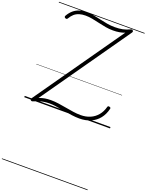

<svg xmlns="http://www.w3.org/2000/svg" viewBox="-394 -1624 2090 2738"><g transform="rotate(20 650.5 -255.0)"><path d="M840 17Q785 17 722 8.5Q659 0 594.5 -11.5Q530 -23 470.5 -32Q411 -41 365 -40Q315 -39 277 -32Q239 -25 206 -14Q173 -3 135 14Q124 18 116.5 16.5Q109 15 103 9Q97 1 97 -6Q97 -13 104 -23L1039 -1357Q1003 -1343 959 -1335Q915 -1327 862 -1327Q804 -1327 747.5 -1337Q691 -1347 636 -1360Q581 -1373 528 -1383Q475 -1393 425 -1393Q372 -1393 330 -1380Q288 -1367 256.5 -1339.5Q225 -1312 201 -1270Q195 -1259 186 -1256Q177 -1253 163 -1260Q150 -1268 150 -1276.5Q150 -1285 156 -1296Q186 -1347 224 -1379.5Q262 -1412 311 -1428.5Q360 -1445 424 -1445Q478 -1445 532.5 -1435Q587 -1425 642 -1412Q697 -1399 754 -1389.5Q811 -1380 868 -1380Q937 -1380 989 -1391Q1041 -1402 1089 -1425Q1101 -1431 1109.5 -1433Q1118 -1435 1127 -1425Q1136 -1417 1135 -1407.5Q1134 -1398 1126 -1388L195 -59Q240 -77 283.5 -84Q327 -91 372 -91Q429 -91 489 -82.5Q549 -74 609.5 -63Q670 -52 728.5 -43.5Q787 -35 840 -35Q921 -35 985.5 -63Q1050 -91 1094.5 -144.5Q1139 -198 1159 -273Q1162 -285 1169 -288Q1176 -291 1189 -288Q1201 -285 1205.5 -278.5Q1210 -272 1207 -262Q1186 -174 1136 -111.5Q1086 -49 1011 -16Q936 17 840 17ZM0 928H1301V938H0ZM0 -20H1301V0H0ZM0 -505H1301V-500H0ZM0 -1448H1301V-1438H0Z"/></g></svg>

Font: Playwrite ID Guides
Style: Regular
Weight: 400
Designer: Veronika Burian, José Scaglione
Foundry: TypeTogether
Version: Version 1.003